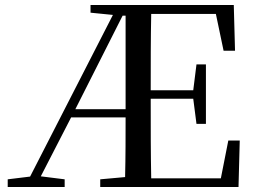

<svg xmlns="http://www.w3.org/2000/svg" viewBox="-20 -752 1027 772"><path d="M79 0H240V-31L144 -43L266 -280H485C485 -205 485 -123 483 -40L383 -31V0H939L944 -187H898L868 -35H588C586 -136 586 -238 586 -355H757L770 -254H808V-493H770L757 -389H586C586 -497 586 -598 588 -696H848L879 -548H925L920 -732H344V-701L434 -692L101 -42L11 -31V0ZM485 -689V-313H283L473 -689Z"/></svg>

Font: Noto Serif HK Medium
Style: Regular
Weight: 500
Designer: Ryoko NISHIZUKA 西塚涼子 (kana & ideographs); Frank Grießhammer (Latin, Greek & Cyrillic); Wenlong ZHANG 张文龙 (bopomofo); San
Foundry: Adobe
Version: Version 2.001;hotconv 1.1.0;makeotfexe 2.6.0